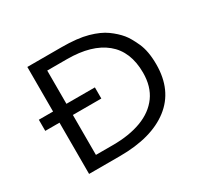

<svg xmlns="http://www.w3.org/2000/svg" viewBox="-133 -796 1016 970"><g transform="rotate(-30 375.0 -311.0)"><path d="M128 1V-298H45V-363H128V-623H327Q420 -623 479 -606.5Q538 -590 574 -564Q610 -538 634 -509Q654 -485 676.5 -435.5Q699 -386 699 -309Q699 -158 596 -78.5Q493 1 308 1ZM206 -65H305Q401 -65 471.5 -91.5Q542 -118 581 -171.5Q620 -225 620 -306Q620 -430 542.5 -493.5Q465 -557 321 -557H206V-363H372V-298H206Z"/></g></svg>

Font: Inconsolata ExtraExpanded
Style: Regular
Weight: 400
Width: 8
Monospace: yes
Designer: Raph Levien, Cyreal, Brenton Simpson
Foundry: Raph Levien, Cyreal, Google
Version: Version 3.001; ttfautohint (v1.8.2.53-6de2)